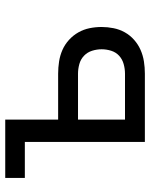

<svg xmlns="http://www.w3.org/2000/svg" viewBox="58 -618 560 715"><g transform="rotate(-90 337.5 -260.0)"><path d="M167 0V-447H33V-520H250V-323H421Q444 -323 466.5 -319.5Q489 -316 509.5 -307Q530 -298 547 -282.5Q564 -267 575 -247.5Q586 -228 590.5 -206Q595 -184 595 -161Q595 -139 590.5 -116.5Q586 -94 575 -74.5Q564 -55 547 -40Q530 -25 509.5 -16Q489 -7 466.5 -3.5Q444 0 421 0ZM421 -74Q439 -74 457 -79Q475 -84 488 -96Q501 -108 506.5 -125.5Q512 -143 512 -161Q512 -179 506.5 -196.5Q501 -214 488 -226.5Q475 -239 457 -244Q439 -249 421 -249H250V-74Z"/></g></svg>

Font: Iosevka Aile
Style: Regular
Weight: 400
Designer: Belleve Invis
Foundry: Belleve Invis
Version: Version 28.0.1; ttfautohint (v1.8.4)